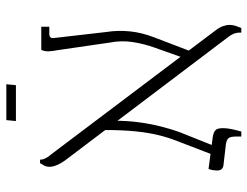

<svg xmlns="http://www.w3.org/2000/svg" viewBox="-110 -578 800 621"><g transform="rotate(90 290.5 -267.0)"><path d="M496 4Q496 -2 494 -7.5Q492 -13 488.5 -19Q485 -25 478 -33L79 -562Q68 -576 64 -588Q60 -600 60 -608Q60 -619 63 -628Q66 -637 70 -647H85V-642Q85 -631 89 -621.5Q93 -612 102 -601L493 -84Q501 -74 507 -63.5Q513 -53 516 -44Q519 -35 519 -27Q519 -17 515 -9.5Q511 -2 507 4ZM66 0V-26H88Q97 -26 100.5 -30Q104 -34 102 -45L83 -210Q77 -248 81 -287Q85 -326 101 -367L145 -482L172 -475L134 -368Q121 -332 115.5 -295.5Q110 -259 117 -223L141 -58Q145 -36 145.5 -24Q146 -12 141 0ZM400 -201 370 -237Q370 -278 375 -315.5Q380 -353 388.5 -386.5Q397 -420 406 -445L453 -563L482 -560L437 -443Q425 -413 417 -381Q409 -349 404.5 -306.5Q400 -264 400 -201ZM526 -541 420 -555Q406 -558 400 -564Q394 -570 394 -588Q394 -600 397 -615Q400 -630 405 -647H421V-632Q421 -612 426.5 -605.5Q432 -599 447 -597L516 -589Q524 -587 527.5 -582Q531 -577 531 -568Q531 -563 530 -556.5Q529 -550 526 -541ZM252 113 255 82H371L368 113Z"/></g></svg>

Font: Noto Serif Hebrew ExtraLight
Style: Regular
Weight: 250
Version: Version 2.003